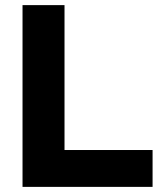

<svg xmlns="http://www.w3.org/2000/svg" viewBox="-20 -730 625 750"><path d="M68 0V-710H232V-144H576V0Z"/></svg>

Font: Oxford Sans
Style: Regular
Weight: 800
Designer: Matt McInerney, Pablo Impallari, Rodrigo Fuenzalida
Foundry: Matt McInerney, Pablo Impallari, Rodrigo Fuenzalida
Version: Version 3.000g; ttfautohint (v1.5) -l 8 -r 28 -G 28 -x 14 -D